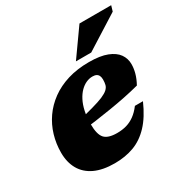

<svg xmlns="http://www.w3.org/2000/svg" viewBox="-167 -856 980 1012"><g transform="rotate(-30 323.0 -350.0)"><path d="M371.5 -440.5Q352 -440.5 333 -432Q314 -423.5 297 -406.5Q280 -389.5 266.8 -364Q253.5 -338.5 246 -304.2Q238.5 -270 238.5 -226.5Q238.5 -165.5 259.8 -141.2Q281 -117 336.5 -117Q367.5 -117 393.8 -124.5Q420 -132 443.5 -149Q467 -166 488.5 -194.5H537.5Q503 -116 459.5 -70Q416 -24 363.2 -4.5Q310.5 15 246.5 15Q173.5 15 125 -8Q76.5 -31 52.2 -73.8Q28 -116.5 28 -175Q28 -229 43 -279.5Q58 -330 87.8 -372.8Q117.5 -415.5 161.8 -447.8Q206 -480 264 -497.8Q322 -515.5 393.5 -515.5Q461.5 -515.5 503 -499.2Q544.5 -483 563.8 -455.8Q583 -428.5 583 -394.5Q583 -368.5 575.5 -340.8Q568 -313 551 -282Q507 -270.5 460 -261Q413 -251.5 365.2 -243.8Q317.5 -236 270.2 -229.5Q223 -223 178 -218.5L181 -270Q246 -286 288.5 -297.8Q331 -309.5 356 -320.2Q381 -331 393.2 -342.2Q405.5 -353.5 409 -367.2Q412.5 -381 412.5 -399Q412.5 -412.5 408.2 -421.8Q404 -431 395 -435.8Q386 -440.5 371.5 -440.5ZM336.5 -553 452.5 -716.5H645.5L635.5 -683L429.5 -553Z"/></g></svg>

Font: Newsreader 9pt ExtraBold
Style: Italic
Weight: 800
Italic angle: -17°
Designer: Hugues Gentile
Foundry: Production Type
Version: Version 1.003